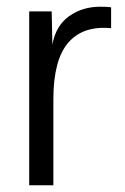

<svg xmlns="http://www.w3.org/2000/svg" viewBox="-20 -552 373 572"><path d="M279 -532Q302 -532 311 -530V-468Q227 -476 183 -424.5Q139 -373 139 -256V0H67V-518H134L136 -419Q146 -475 185.5 -503.5Q225 -532 279 -532Z"/></svg>

Font: Nacelle Light
Style: Regular
Weight: 300
Designer: Sora Sagano
Foundry: Sora Sagano
Version: Version 1.000;FEAKit 1.0